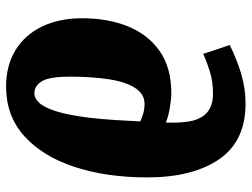

<svg xmlns="http://www.w3.org/2000/svg" viewBox="-118 -695 827 631"><g transform="rotate(90 295.5 -379.5)"><path d="M128 -721Q174 -744 222 -758.5Q270 -773 320 -773Q444 -773 503.5 -686Q563 -599 563 -450Q563 -316 528.5 -211Q494 -106 427.5 -46Q361 14 264 14Q196 14 145.5 -16.5Q95 -47 67.5 -103.5Q40 -160 40 -237Q40 -320 66.5 -386Q93 -452 147.5 -490.5Q202 -529 286 -529Q306 -529 335 -524Q364 -519 383 -511Q383 -525 383 -540Q383 -555 381 -572Q373 -666 289 -666Q248 -666 216 -656Q184 -646 157 -634ZM287 -79Q303 -79 318 -95Q333 -111 345.5 -150Q358 -189 367 -260Q372 -305 374.5 -344.5Q377 -384 379 -427Q366 -433 352 -437Q338 -441 321 -441Q289 -441 269 -410Q249 -379 240.5 -324Q232 -269 232 -197Q232 -128 247 -103.5Q262 -79 287 -79Z"/></g></svg>

Font: Literata 12pt ExtraBold
Style: Italic
Weight: 800
Italic angle: -2°
Designer: Latin by Veronika Burian and Jose Scaglione. Greek by Irene Vlachou. Cyrillic by Vera Evstafieva
Foundry: TypeTogether
Version: Version 3.002